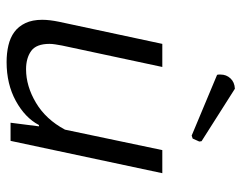

<svg xmlns="http://www.w3.org/2000/svg" viewBox="-95 -625 732 582"><g transform="rotate(90 271.0 -334.0)"><path d="M391 -549 207 -626Q206 -628 206 -631.5Q206 -635 206 -637Q206 -654 217.5 -666.5Q229 -679 249 -680L408 -579L409 -572L400 -552ZM183 -460 118 -156Q116 -145 114.5 -135.5Q113 -126 113 -118Q113 -78 134.5 -62.5Q156 -47 190 -47Q241 -47 291.5 -77Q342 -107 373 -165L435 -460H505L407 0H352L363 -86H359Q337 -44 286 -16Q235 12 168 12Q141 12 117.5 6.5Q94 1 77 -11.5Q60 -24 50 -45Q40 -66 40 -96Q40 -118 46 -147L113 -460Z"/></g></svg>

Font: Quattrocento Sans
Style: Italic
Weight: 400
Designer: Pablo Impallari
Foundry: Pablo Impallari, Igino Marini, Brenda Gallo
Version: Version 2.000